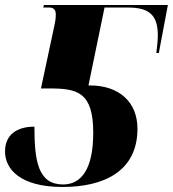

<svg xmlns="http://www.w3.org/2000/svg" viewBox="-27 -734 688 764"><path d="M222 10C386 10 520 -52 520 -222C520 -326 449 -394 331 -394H325L389 -704H482C562 -704 600 -678 601 -597C601 -576 599 -552 595 -523H605L641 -714H148L145 -704H169C183 -704 195 -698 195 -677C195 -668 195 -658 190 -635L136 -382H171C280 -382 344 -368 344 -206C344 -57 294 0 224 0C124 0 110 -94 110 -230C40 -230 -7 -198 -7 -131C-7 -62 52 10 222 10Z"/></svg>

Font: Noto Serif Display SemiCondensed Black
Style: Italic
Weight: 900
Width: 4
Italic angle: -12°
Designer: Monotype Design Team
Foundry: Monotype Imaging Inc.
Version: Version 2.009